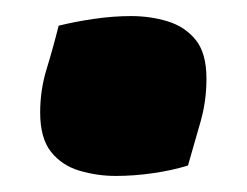

<svg xmlns="http://www.w3.org/2000/svg" viewBox="-20 -436 307 239"><path d="M214 -230Q195 -224 171 -220.5Q147 -217 124 -217Q101 -217 79 -223.5Q57 -230 43.5 -247Q30 -264 30 -296Q30 -324 38 -350Q46 -376 53 -404Q73 -409 97 -412.5Q121 -416 143 -416Q167 -416 188.5 -409.5Q210 -403 223.5 -386.5Q237 -370 237 -338Q237 -310 229.5 -284Q222 -258 214 -230Z"/></svg>

Font: Merienda Black
Style: Regular
Weight: 900
Designer: Eduardo Rodriguez Tunni
Foundry: Eduardo Rodriguez Tunni
Version: Version 2.001